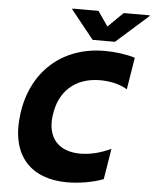

<svg xmlns="http://www.w3.org/2000/svg" viewBox="-62 -1008 856 1069"><g transform="rotate(5 365.5 -473.0)"><path d="M444.6 -956.3H299L298.3 -951.7L426.1 -792.6H550.8L730.1 -951.7L730.8 -956.3H585.6L501.4 -873.9ZM353.7 9.9C419.7 9.9 498.2 -3.2 555.4 -25.6L583.5 -197.4C522.7 -168.3 463.1 -155.5 412.6 -155.5C289.8 -155.5 225.5 -229.8 241.1 -351.6C257.5 -488.6 346.9 -572.4 488.6 -572.4C540.8 -572.4 599.8 -560.7 639.6 -534.8L668.7 -713.8C620.7 -728.7 557.2 -737.2 500 -737.2C256 -737.2 92.3 -580.3 61.4 -348C29.1 -108 155.2 9.9 353.7 9.9Z"/></g></svg>

Font: TID UI Extra Bold
Style: Italic
Weight: 800
Italic angle: -9.39999°
Designer: The TID Project Authors
Foundry: Bakken & Bæck
Version: Version 1.001;hotconv 1.0.109;makeotfexe 2.5.65596